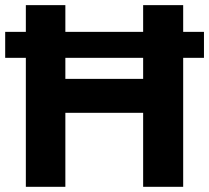

<svg xmlns="http://www.w3.org/2000/svg" viewBox="-20 -720 806 740"><path d="M79.6 -700.2H231.9V-416H531.7V-700.2H686V0H531.7V-285.2H231.9V0H79.6ZM0 -597.2H766.1V-497.1H0Z"/></svg>

Font: DavidDev Light
Style: Regular
Weight: 300
Designer: David.dev
Foundry: David.dev
Version: Version 1.001;FEAKit 1.0